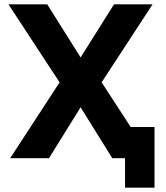

<svg xmlns="http://www.w3.org/2000/svg" viewBox="-20 -730 765 886"><path d="M557 136V0H498L352 -235L206 0H27L255 -350L19 -710H198L352 -465L506 -710H684L449 -350L583 -144H693V136Z"/></svg>

Font: Raleway ExtraBold
Style: Regular
Weight: 800
Designer: Matt McInerney, Pablo Impallari, Rodrigo Fuenzalida
Foundry: Matt McInerney, Pablo Impallari, Rodrigo Fuenzalida
Version: Version 4.026